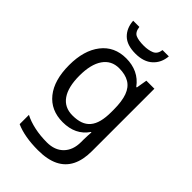

<svg xmlns="http://www.w3.org/2000/svg" viewBox="-285 -842 1184 1184"><g transform="rotate(45 307.5 -250.0)"><path d="M275 -546Q328 -546 370.5 -526Q413 -506 443 -465H448L460 -536H530V9Q530 85 504 136.5Q478 188 425 214Q372 240 290 240Q232 240 183.5 231.5Q135 223 97 206V125Q135 145 186 156Q237 167 295 167Q364 167 403.5 126.5Q443 86 443 16V-5Q443 -17 444 -39.5Q445 -62 446 -71H442Q414 -30 372.5 -10Q331 10 276 10Q172 10 113.5 -63Q55 -136 55 -267Q55 -395 113.5 -470.5Q172 -546 275 -546ZM287 -472Q220 -472 183 -418.5Q146 -365 146 -266Q146 -167 182.5 -114.5Q219 -62 289 -62Q330 -62 359 -72.5Q388 -83 407 -105.5Q426 -128 435 -163Q444 -198 444 -246V-267Q444 -340 427.5 -385Q411 -430 376 -451Q341 -472 287 -472ZM452 -740Q447 -680 406.5 -643Q366 -606 294 -606Q220 -606 182.5 -642.5Q145 -679 141 -740H195Q200 -699 225 -688Q250 -677 296 -677Q335 -677 363.5 -689Q392 -701 397 -740Z"/></g></svg>

Font: Noto Sans Meetei Mayek
Style: Regular
Weight: 400
Designer: Monotype Design Team and Neelakash Kshetrimayum
Foundry: Monotype Imaging Inc.
Version: Version 2.002